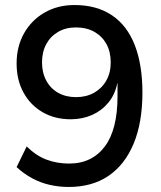

<svg xmlns="http://www.w3.org/2000/svg" viewBox="-20 -734 640 763"><path d="M253 9Q214 9 177 0.5Q140 -8 107 -26Q74 -44 46 -70L86 -152Q125 -114 166.5 -99Q208 -84 254 -84Q301 -84 336.5 -101.5Q372 -119 397 -152.5Q422 -186 434.5 -236Q447 -286 447 -351V-403H446Q437 -358 410.5 -326Q384 -294 345.5 -277Q307 -260 261 -260Q198 -260 149.5 -288Q101 -316 73.5 -366Q46 -416 46 -482Q46 -549 75.5 -601.5Q105 -654 157 -684Q209 -714 276 -714Q364 -714 424.5 -673.5Q485 -633 515.5 -555Q546 -477 546 -366Q546 -247 511 -163Q476 -79 411 -35Q346 9 253 9ZM282 -348Q323 -348 354 -365.5Q385 -383 402.5 -414Q420 -445 420 -486Q420 -528 403 -559Q386 -590 355 -607.5Q324 -625 281 -625Q241 -625 210.5 -607Q180 -589 163.5 -558Q147 -527 147 -486Q147 -445 164 -413.5Q181 -382 211.5 -365Q242 -348 282 -348Z"/></svg>

Font: Nunito Sans 8pt SemiBold
Style: Regular
Weight: 600
Version: Version 3.101;gftools[0.9.27]